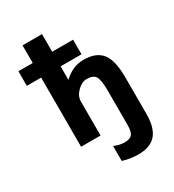

<svg xmlns="http://www.w3.org/2000/svg" viewBox="-228 -879 1120 1235"><g transform="rotate(-30 332.0 -261.0)"><path d="M29.3 -511.7V-620.1H135.7V-751H280.3V-620.1H435.5V-511.7H280.3V-411.1Q347.7 -475.6 428.7 -474.6Q521.5 -474.6 563.5 -421.4Q605.5 -368.2 605.5 -241.2V28.3Q605.5 131.8 563 180.7Q520.5 229.5 432.6 229.5Q374 229.5 316.4 211.9V100.6Q357.4 118.2 392.6 118.2Q433.6 118.2 449.2 99.1Q464.8 80.1 464.8 28.3V-221.7Q464.8 -305.7 448.2 -331.5Q431.6 -357.4 383.8 -357.4Q347.7 -357.4 314 -323.7Q280.3 -290 280.3 -251V2H135.7V-511.7Z"/></g></svg>

Font: Nasu
Style: Bold
Weight: 700
Designer: Ryoko NISHIZUKA (kana &amp; ideographs); Paul D. Hunt (Latin, Greek &amp; Cyrillic); Wenlong ZHANG (bopomofo); Sandoll C
Version: Version 2014.1215